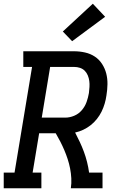

<svg xmlns="http://www.w3.org/2000/svg" viewBox="-29 -1010 649 1030"><path d="M-9 0V-84H49L143 -651H96V-735H368Q398 -735 427 -728.5Q456 -722 479.5 -706.5Q503 -691 518.5 -667Q534 -643 541 -615.5Q548 -588 547.5 -558Q547 -528 542 -498Q539 -476 532.5 -454Q526 -432 516 -411.5Q506 -391 491 -372Q476 -353 457.5 -338.5Q439 -324 418 -314Q397 -304 374 -299Q387 -274 399 -248.5Q411 -223 421 -196Q431 -169 438 -141Q445 -113 449 -84H521V0H351Q355 -27 353.5 -54Q352 -81 347 -106.5Q342 -132 334 -156.5Q326 -181 316 -204.5Q306 -228 294.5 -250.5Q283 -273 270 -295H181L146 -84H193V0ZM321 -379Q345 -379 369 -389Q393 -399 410 -419Q427 -439 435.5 -463Q444 -487 448 -511Q450 -527 451 -543.5Q452 -560 450 -575.5Q448 -591 442 -605.5Q436 -620 425.5 -630.5Q415 -641 400 -646Q385 -651 368 -651H240L195 -379ZM358 -789 308 -841 469 -990 535 -920Z"/></svg>

Font: Iosevka Curly Slab MdExObl
Style: Regular
Weight: 500
Width: 7
Italic angle: -9°
Monospace: yes
Designer: Belleve Invis
Foundry: Belleve Invis
Version: Version 11.1.0; ttfautohint (v1.8.3)